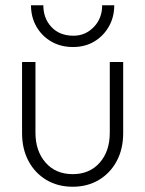

<svg xmlns="http://www.w3.org/2000/svg" viewBox="-20 -701 553 731"><path d="M257 10Q200 10 156.5 -16Q113 -42 88.5 -88Q64 -134 64 -194V-465H115V-196Q115 -126 153.5 -82Q192 -38 257 -38Q321 -38 359.5 -81.5Q398 -125 398 -196V-465H449V-194Q449 -134 424.5 -88Q400 -42 356.5 -16Q313 10 257 10ZM415 -681Q415 -636 394.5 -600Q374 -564 339 -543Q304 -522 258 -522Q211 -522 175 -543Q139 -564 118.5 -600Q98 -636 98 -681H145Q145 -631 176 -598Q207 -565 260 -565Q305 -565 337 -598Q369 -631 369 -681Z"/></svg>

Font: Outfit ExtraLight
Style: Regular
Weight: 200
Designer: Rodrigo Fuenzalida
Foundry: fragTYPE
Version: Version 1.100; ttfautohint (v1.8.4.7-5d5b);gftools[0.9.27]